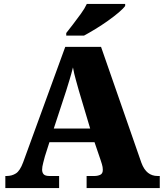

<svg xmlns="http://www.w3.org/2000/svg" viewBox="-20 -951 828 971"><path d="M7 0V-61H14Q40 -61 60.5 -74Q81 -87 97 -130L310 -714H491L695 -128Q708 -93 728.5 -77Q749 -61 777 -61H788V0H418V-61H458Q474 -61 487 -67Q500 -73 500 -92Q500 -106 495.5 -120.5Q491 -135 489 -141L458 -232H230L207 -160Q204 -148 198.5 -127.5Q193 -107 193 -93Q193 -78 201 -69.5Q209 -61 230 -61H279V0ZM252 -301H436L379 -492Q372 -518 363.5 -547.5Q355 -577 349 -610Q341 -578 332 -548.5Q323 -519 315 -493ZM315 -784Q330 -803 350 -829Q370 -855 389.5 -882Q409 -909 419 -931H613V-921Q604 -908 580.5 -888Q557 -868 526 -846Q495 -824 463 -804.5Q431 -785 405 -771H315Z"/></svg>

Font: Noto Serif Tamil Black
Style: Italic
Weight: 900
Italic angle: -12°
Designer: Indian Type Foundry, Tom Grace, and the Monotype Design Team
Foundry: Monotype Imaging Inc.
Version: Version 2.003; ttfautohint (v1.8.4.7-5d5b)